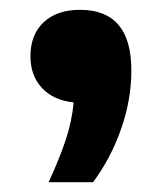

<svg xmlns="http://www.w3.org/2000/svg" viewBox="-20 -201 331 391"><path d="M79 170Q100 125 113.2 85.8Q126.5 46.5 130 7.5Q89.5 3.5 65.8 -21.5Q42 -46.5 42 -86.5Q42 -130.5 69 -155.8Q96 -181 143 -181Q247.5 -181 247.5 -58Q247.5 3 226.2 62.8Q205 122.5 169.5 170Z"/></svg>

Font: Encode Sans Semi Expanded
Style: Bold
Weight: 700
Width: 6
Designer: Multiple Designers
Foundry: Impallari Type
Version: Version 3.000; ttfautohint (v1.8.3) -l 8 -r 50 -G 200 -x 14 